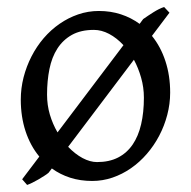

<svg xmlns="http://www.w3.org/2000/svg" viewBox="-20 -500 543 546"><path d="M389.2 -222.2Q389.2 -251.5 381.3 -279.1Q373.5 -306.6 360.8 -330.1L173.8 -82.5Q193.4 -62 214.8 -50.5Q236.3 -39.1 255.9 -39.1Q290.5 -39.1 315.7 -52Q340.8 -64.9 357.2 -88.9Q373.5 -112.8 381.3 -146.5Q389.2 -180.2 389.2 -222.2ZM113.8 -231Q113.8 -201.2 121.8 -174.1Q129.9 -147 143.6 -123.5L331.1 -371.6Q312 -392.1 290.3 -403.6Q268.6 -415 247.1 -415Q210 -415 184.6 -400.9Q159.2 -386.7 143.3 -362.1Q127.4 -337.4 120.6 -303.7Q113.8 -270 113.8 -231ZM461.9 -463.9 412.1 -397.9Q437 -367.2 450.4 -326.2Q463.9 -285.2 463.9 -236.8Q463.9 -204.6 455.6 -173.1Q447.3 -141.6 432.6 -113.8Q418 -85.9 397.5 -62.3Q377 -38.6 352.3 -21.5Q327.6 -4.4 299.8 5.1Q272 14.6 242.2 14.6Q208.5 14.6 179.7 5.4Q150.9 -3.9 127.4 -21L118.2 -8.8Q113.8 -4.9 105.7 0.2Q97.7 5.4 88.9 10.5Q80.1 15.6 71.5 19.8Q63 23.9 57.1 25.9L43 9.8L91.8 -54.7Q66.4 -85.4 52.7 -126.7Q39.1 -168 39.1 -216.8Q39.1 -249 47.1 -280.3Q55.2 -311.5 69.6 -339.6Q84 -367.7 104.2 -391.4Q124.5 -415 149.2 -432.1Q173.8 -449.2 202.1 -459Q230.5 -468.8 261.2 -468.8Q294.9 -468.8 324 -459.2Q353 -449.7 377 -432.1L387.2 -445.8Q393.6 -450.2 401.1 -455.3Q408.7 -460.4 416.5 -465.3Q424.3 -470.2 432.1 -474.1Q439.9 -478 446.8 -480Z"/></svg>

Font: GentiumAlt
Style: Regular
Weight: 400
Designer: J. Victor Gaultney
Version: Version 1.02; 2005; OFL release